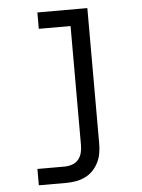

<svg xmlns="http://www.w3.org/2000/svg" viewBox="-53 -562 605 819"><g transform="rotate(-5 250.0 -152.5)"><path d="M80 215V145H197Q213 145 229 139.5Q245 134 255.5 121.5Q266 109 270 93Q274 77 274 60V-450H138V-520H352V60Q352 81 348.5 101.5Q345 122 335.5 141Q326 160 311.5 175Q297 190 278 199Q259 208 238.5 211.5Q218 215 197 215Z"/></g></svg>

Font: Iosevka SS04
Style: Regular
Weight: 400
Monospace: yes
Designer: Belleve Invis
Foundry: Belleve Invis
Version: Version 19.0.0; ttfautohint (v1.8.4)